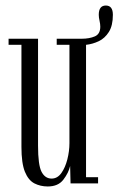

<svg xmlns="http://www.w3.org/2000/svg" viewBox="-20 -663 428 694"><path d="M152.5 11Q126 11 104.2 -0.2Q82.5 -11.5 70 -42.2Q57.5 -73 57.5 -132V-501H11V-523H117.5V-136.5Q117.5 -66.5 130.2 -42Q143 -17.5 166.5 -17.5Q187.5 -17.5 201.8 -37.5Q216 -57.5 223.5 -87.2Q231 -117 231 -145.5V-501H185V-523H275.5Q303 -523 322.8 -531.5Q342.5 -540 342.5 -566.5Q342.5 -576 339.8 -588Q337 -600 337 -609.5Q337 -643 362.5 -643Q388 -643 388 -609.5Q388 -570.5 373.5 -547.5Q359 -524.5 336.8 -514Q314.5 -503.5 291 -501V-22.5H334.5V0H235L233.5 -63Q228 -38.5 209.2 -13.8Q190.5 11 152.5 11Z"/></svg>

Font: Imbue 50pt Light
Style: Regular
Weight: 300
Designer: Tyler Finck
Foundry: Etcetera Type Company
Version: Version 1.102; ttfautohint (v1.8.3)